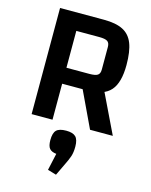

<svg xmlns="http://www.w3.org/2000/svg" viewBox="-134 -710 858 1092"><g transform="rotate(15 295.0 -164.0)"><path d="M204 -212V0H81V-625H340Q410 -625 451.5 -604Q493 -583 511.5 -536Q530 -489 530 -409Q530 -305 489 -258.5Q448 -212 355 -212ZM204 -306H339Q374 -306 387.5 -315Q401 -324 401 -348V-481Q401 -505 387.5 -514Q374 -523 339 -523H204ZM424 -280 559 0H425L310 -243ZM304 297 253 282 275 182Q247 179 234.5 164.5Q222 150 222 115Q222 73 238.5 56.5Q255 40 296 40Q335 40 352 56.5Q369 73 369 115Q369 149 361 172.5Q353 196 337 228Z"/></g></svg>

Font: Changa Medium
Style: Regular
Weight: 500
Designer: Eduardo Rodriguez Tunni
Foundry: Eduardo Rodriguez Tunni
Version: Version 3.003